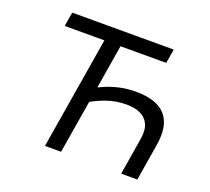

<svg xmlns="http://www.w3.org/2000/svg" viewBox="-123 -883 1133 1038"><g transform="rotate(20 443.0 -364.0)"><path d="M595.7 -443.8Q671.9 -443.8 721.7 -419.2Q771.5 -394.5 791.3 -343.3Q811 -292 797.9 -211.4L763.2 0H670.4L705.1 -210.9Q713.9 -264.6 699 -297.6Q684.1 -330.6 650.6 -345.9Q617.2 -361.3 570.3 -361.3Q508.8 -361.3 452.4 -340.8Q396 -320.3 344.7 -287.1L359.4 -377.9Q393.1 -397 429.9 -411.9Q466.8 -426.8 508.1 -435.3Q549.3 -443.8 595.7 -443.8ZM434.1 -662.6 324.7 0H231.9L341.3 -662.6ZM110.4 -646 124 -727.5H708L694.3 -646Z"/></g></svg>

Font: Adwaita Sans
Style: Italic
Weight: 400
Italic angle: -9.39999°
Designer: Rasmus Andersson
Foundry: rsms
Version: Version 4.001;git-9221beed3